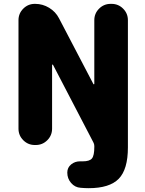

<svg xmlns="http://www.w3.org/2000/svg" viewBox="-20 -775 757 999"><path d="M465.8 -337.9Q466.8 -335.9 468.8 -336.4Q470.7 -336.9 470.7 -338.9V-669.9Q470.7 -705.1 495.6 -730Q520.5 -754.9 555.7 -754.9H560.5Q595.7 -754.9 620.6 -730Q645.5 -705.1 645.5 -669.9V-7.8Q645.5 106.4 597.7 155.3Q549.8 204.1 441.4 204.1Q420.9 204.1 399.4 202.1Q370.1 200.2 350.1 177.2Q330.1 154.3 330.1 123Q330.1 96.7 350.6 80.1Q370.1 64.5 395.5 64.5Q397.5 64.5 399.4 64.5Q404.3 64.5 410.2 64.5Q446.3 64.5 458.5 49.3Q470.7 34.2 470.7 -9.8V-15.6Q470.7 -25.4 465.8 -34.2L255.9 -437.5Q254.9 -439.5 252.9 -439Q251 -438.5 251 -436.5V-105.5Q251 -70.3 226.1 -45.4Q201.2 -20.5 166 -20.5H161.1Q126 -20.5 101.1 -45.4Q76.2 -70.3 76.2 -105.5V-669.9Q76.2 -705.1 101.1 -730Q126 -754.9 161.1 -754.9H163.1Q202.1 -754.9 235.8 -734.4Q269.5 -713.9 287.1 -679.7Z"/></svg>

Font: Gen Jyuu GothicX Heavy
Style: Bold
Weight: 900
Designer: [Source Han Sans]
Ryoko NISHIZUKA  (kana & ideographs); Paul D. Hunt (Latin, Greek & Cyrillic); Wenlong ZHANG  (bopomofo
Version: Version 1.002.20150607